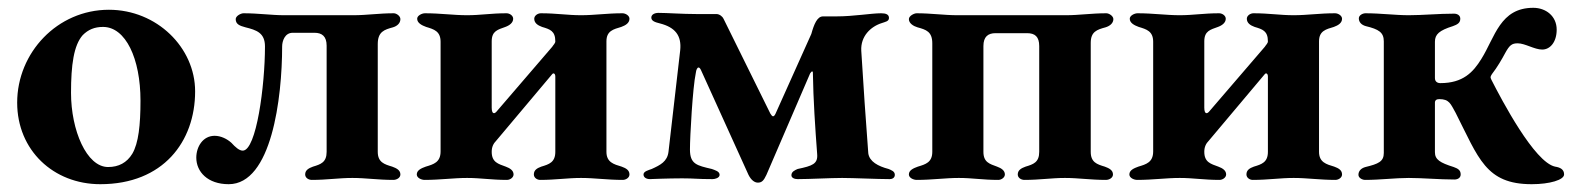

<svg xmlns="http://www.w3.org/2000/svg" viewBox="-20 -458 4033 492"><path d="M237 14C398 14 480 -95 480 -224C480 -336 382 -433 259 -433C127 -433 24 -323 24 -195C24 -73 117 14 237 14ZM257 -30C202 -30 162 -124 162 -220C162 -292 169 -342 192 -368C206 -382 222 -389 244 -389C302 -389 340 -308 340 -200C340 -138 335 -91 319 -64C305 -41 284 -30 257 -30Z M566 14C676 14 703 -207 703 -339C703 -353 710 -374 730 -374H786C805 -374 817 -365 817 -341V-69C817 -42 802 -37 782 -31C771 -27 762 -22 762 -11C762 -2 771 3 779 3C818 3 848 -2 883 -2C918 -2 948 3 988 3C996 3 1006 -2 1006 -11C1006 -22 996 -27 985 -31C965 -37 948 -42 948 -69V-345C948 -377 965 -382 987 -388C997 -391 1006 -398 1006 -409C1006 -417 996 -424 989 -424C951 -424 920 -419 886 -419H708C676 -419 642 -424 604 -424C597 -424 584 -417 584 -409C584 -396 594 -392 609 -388C637 -381 659 -374 659 -339C659 -239 637 -72 602 -72C593 -72 583 -81 573 -92C562 -102 546 -110 530 -110C500 -110 483 -82 483 -54C483 -18 512 14 566 14Z M1068 3C1108 3 1142 -2 1177 -2C1212 -2 1239 3 1279 3C1287 3 1296 -3 1296 -11C1296 -21 1287 -27 1276 -31C1257 -38 1240 -42 1240 -69C1240 -81 1244 -90 1252 -98L1395 -268C1396 -269 1397 -270 1398 -270C1401 -270 1403 -267 1403 -262V-69C1403 -42 1387 -37 1367 -31C1356 -27 1348 -22 1348 -11C1348 -2 1357 3 1364 3C1404 3 1434 -2 1469 -2C1504 -2 1536 3 1576 3C1583 3 1593 -2 1593 -11C1593 -22 1584 -27 1573 -31C1553 -37 1534 -42 1534 -69V-352C1534 -379 1552 -383 1572 -389C1583 -393 1593 -399 1593 -410C1593 -418 1583 -424 1575 -424C1535 -424 1504 -419 1469 -419C1434 -419 1406 -424 1366 -424C1358 -424 1349 -418 1349 -410C1349 -399 1358 -393 1369 -389C1389 -383 1403 -379 1403 -352C1403 -347 1398 -343 1395 -338L1254 -174C1251 -170 1248 -168 1246 -168C1242 -168 1240 -173 1240 -182V-352C1240 -379 1256 -382 1275 -389C1286 -393 1295 -400 1295 -410C1295 -418 1286 -424 1278 -424C1238 -424 1212 -419 1177 -419C1142 -419 1109 -424 1069 -424C1061 -424 1049 -418 1049 -410C1049 -399 1061 -393 1072 -389C1092 -383 1109 -378 1109 -351V-70C1109 -42 1091 -37 1071 -31C1060 -27 1048 -22 1048 -11C1048 -2 1060 3 1068 3Z M1922 10C1932 10 1937 5 1944 -10L2056 -270C2058 -273 2060 -275 2061 -275C2062 -275 2063 -274 2063 -272C2064 -203 2069 -129 2074 -63C2076 -38 2062 -33 2024 -25C2017 -22 2008 -18 2008 -9C2008 -2 2016 1 2024 1C2056 1 2107 -2 2138 -2C2167 -2 2228 1 2260 1C2266 1 2273 -2 2273 -10C2273 -19 2264 -22 2257 -25C2230 -32 2208 -44 2205 -65C2196 -186 2195 -202 2187 -328C2185 -365 2211 -390 2240 -399C2248 -402 2258 -403 2258 -412C2258 -421 2250 -424 2238 -424C2212 -424 2168 -416 2123 -416H2089C2074 -416 2066 -396 2059 -371L1967 -166C1965 -162 1963 -160 1961 -160C1959 -160 1957 -162 1954 -167L1834 -410C1832 -415 1824 -422 1816 -422C1799 -422 1782 -422 1765 -422C1728 -422 1690 -425 1667 -425C1658 -425 1649 -421 1649 -413C1649 -404 1659 -401 1671 -398C1710 -388 1727 -367 1723 -329L1693 -69C1690 -44 1672 -35 1650 -25C1642 -22 1629 -19 1629 -11C1629 -4 1635 1 1646 1C1644 1 1692 -1 1728 -1C1761 -1 1765 1 1806 1C1812 1 1824 -2 1824 -10C1824 -19 1812 -22 1804 -25C1766 -34 1748 -37 1748 -75C1748 -108 1755 -234 1763 -271C1764 -280 1767 -285 1770 -285C1772 -285 1774 -283 1776 -279L1898 -10C1905 4 1914 10 1922 10Z M2329 3C2369 3 2402 -2 2437 -2C2472 -2 2498 3 2538 3C2546 3 2555 -3 2555 -11C2555 -21 2546 -27 2535 -31C2516 -38 2500 -42 2500 -69V-340C2500 -364 2512 -373 2531 -373H2612C2632 -373 2643 -364 2643 -340V-69C2643 -42 2628 -37 2608 -31C2597 -27 2588 -22 2588 -11C2588 -2 2597 3 2605 3C2645 3 2674 -2 2709 -2C2744 -2 2774 3 2814 3C2822 3 2832 -2 2832 -11C2832 -22 2822 -27 2811 -31C2791 -37 2775 -42 2775 -69V-348C2775 -377 2791 -382 2813 -388C2823 -391 2833 -398 2833 -409C2833 -417 2822 -424 2815 -424C2777 -424 2745 -419 2712 -419H2433C2400 -419 2366 -424 2329 -424C2322 -424 2309 -417 2309 -409C2309 -398 2321 -391 2331 -388C2353 -382 2369 -377 2369 -347V-69C2369 -42 2352 -37 2332 -31C2321 -27 2309 -22 2309 -11C2309 -2 2321 3 2329 3Z M2894 3C2934 3 2968 -2 3003 -2C3038 -2 3065 3 3105 3C3113 3 3122 -3 3122 -11C3122 -21 3113 -27 3102 -31C3083 -38 3066 -42 3066 -69C3066 -81 3070 -90 3078 -98L3221 -268C3222 -269 3223 -270 3224 -270C3227 -270 3229 -267 3229 -262V-69C3229 -42 3213 -37 3193 -31C3182 -27 3174 -22 3174 -11C3174 -2 3183 3 3190 3C3230 3 3260 -2 3295 -2C3330 -2 3362 3 3402 3C3409 3 3419 -2 3419 -11C3419 -22 3410 -27 3399 -31C3379 -37 3360 -42 3360 -69V-352C3360 -379 3378 -383 3398 -389C3409 -393 3419 -399 3419 -410C3419 -418 3409 -424 3401 -424C3361 -424 3330 -419 3295 -419C3260 -419 3232 -424 3192 -424C3184 -424 3175 -418 3175 -410C3175 -399 3184 -393 3195 -389C3215 -383 3229 -379 3229 -352C3229 -347 3224 -343 3221 -338L3080 -174C3077 -170 3074 -168 3072 -168C3068 -168 3066 -173 3066 -182V-352C3066 -379 3082 -382 3101 -389C3112 -393 3121 -400 3121 -410C3121 -418 3112 -424 3104 -424C3064 -424 3038 -419 3003 -419C2968 -419 2935 -424 2895 -424C2887 -424 2875 -418 2875 -410C2875 -399 2887 -393 2898 -389C2918 -383 2935 -378 2935 -351V-70C2935 -42 2917 -37 2897 -31C2886 -27 2874 -22 2874 -11C2874 -2 2886 3 2894 3Z M3478 3C3517 3 3555 -2 3590 -2C3625 -2 3669 2 3707 2C3715 2 3723 -2 3723 -11C3723 -22 3716 -26 3705 -30C3670 -41 3657 -49 3657 -68V-195C3657 -201 3661 -204 3668 -204C3694 -204 3697 -192 3710 -169C3769 -53 3787 14 3905 14C3951 14 3988 3 3988 -11C3988 -24 3978 -29 3965 -31C3912 -42 3828 -202 3802 -253C3799 -260 3798 -260 3803 -268C3817 -286 3829 -307 3837 -322C3848 -342 3854 -347 3869 -347C3888 -347 3912 -331 3932 -331C3952 -331 3969 -350 3969 -382C3969 -417 3941 -438 3909 -438C3824 -438 3811 -363 3776 -307C3755 -273 3729 -245 3671 -245C3663 -245 3657 -249 3657 -258V-351C3657 -370 3668 -380 3703 -391C3714 -395 3722 -399 3722 -410C3722 -419 3714 -423 3706 -423C3667 -423 3625 -419 3590 -419C3555 -419 3518 -424 3479 -424C3472 -424 3462 -419 3462 -411C3462 -401 3469 -394 3480 -391C3513 -383 3526 -375 3526 -352V-66C3526 -44 3512 -38 3479 -30C3468 -27 3461 -20 3461 -10C3461 -2 3471 3 3478 3Z"/></svg>

Font: EB Garamond
Style: Bold
Weight: 700
Designer: Georg Duffner and Octavio Pardo
Foundry: Georg Duffner
Version: Version 1.000;PS 001.000;hotconv 1.0.88;makeotf.lib2.5.64775